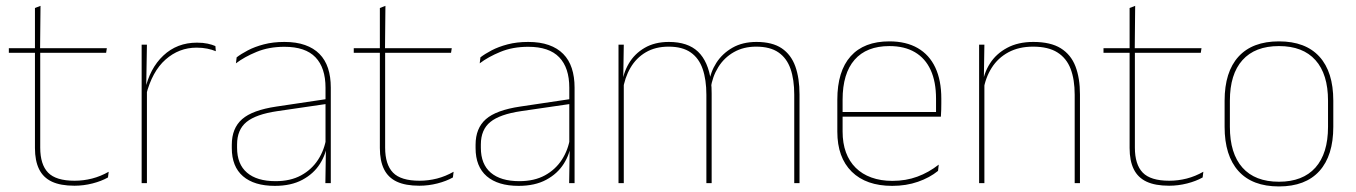

<svg xmlns="http://www.w3.org/2000/svg" viewBox="-20 -642 4752 673"><path d="M241 9Q192.5 9 162 -5.2Q131.5 -19.5 117 -49Q102.5 -78.5 102.5 -123V-462.5H121V-124.5Q121 -65.5 148.5 -37Q176 -8.5 241.5 -8.5Q272.5 -8.5 302.8 -16.2Q333 -24 361 -40L358.5 -20Q335.5 -7 304.2 1Q273 9 241 9ZM352 -457H11V-473H354.5ZM120.5 -468H102.5V-614L122 -621.5Z M492 -308.5 482.5 -320.5 488 -325Q504.5 -402 552.5 -447.2Q600.5 -492.5 670.5 -492.5Q691.5 -492.5 707.8 -489Q724 -485.5 735 -480.5L736.5 -462.5Q723.5 -468 706.5 -471.5Q689.5 -475 669 -475Q607.5 -475 560.2 -433.2Q513 -391.5 492 -308.5ZM495 0H476.5V-485.5H495L492.5 -335L495 -332.5Z M1139.5 0H1120.5L1122.5 -128L1121 -131.5V-292V-334.5Q1121 -404.5 1085.8 -441.2Q1050.5 -478 977 -478Q922.5 -478 879.5 -460.2Q836.5 -442.5 807 -420L809.5 -441Q825 -453 848.8 -465.5Q872.5 -478 904.8 -486.5Q937 -495 977 -495Q1018.5 -495 1049 -484.2Q1079.5 -473.5 1099.8 -453Q1120 -432.5 1129.8 -402.8Q1139.5 -373 1139.5 -335ZM943.5 9.5Q871 9.5 831.8 -24.2Q792.5 -58 792.5 -123V-134.5Q792.5 -192.5 828.5 -224.2Q864.5 -256 949 -268.5L1130 -295.5L1130.5 -278.5L952.5 -252.5Q877.5 -241.5 844.2 -214.5Q811 -187.5 811 -135.5V-124Q811 -66.5 845.8 -36.8Q880.5 -7 946 -7Q998 -7 1035.2 -27.2Q1072.5 -47.5 1095 -82.2Q1117.5 -117 1124 -160.5L1133.5 -142H1127.5Q1123.5 -102.5 1101.5 -67.8Q1079.5 -33 1040 -11.8Q1000.5 9.5 943.5 9.5Z M1450 9Q1401.5 9 1371 -5.2Q1340.5 -19.5 1326 -49Q1311.5 -78.5 1311.5 -123V-462.5H1330V-124.5Q1330 -65.5 1357.5 -37Q1385 -8.5 1450.5 -8.5Q1481.5 -8.5 1511.8 -16.2Q1542 -24 1570 -40L1567.5 -20Q1544.5 -7 1513.2 1Q1482 9 1450 9ZM1561 -457H1220V-473H1563.5ZM1329.5 -468H1311.5V-614L1331 -621.5Z M1994 0H1975L1977 -128L1975.5 -131.5V-292V-334.5Q1975.5 -404.5 1940.2 -441.2Q1905 -478 1831.5 -478Q1777 -478 1734 -460.2Q1691 -442.5 1661.5 -420L1664 -441Q1679.5 -453 1703.2 -465.5Q1727 -478 1759.2 -486.5Q1791.5 -495 1831.5 -495Q1873 -495 1903.5 -484.2Q1934 -473.5 1954.2 -453Q1974.5 -432.5 1984.2 -402.8Q1994 -373 1994 -335ZM1798 9.5Q1725.5 9.5 1686.2 -24.2Q1647 -58 1647 -123V-134.5Q1647 -192.5 1683 -224.2Q1719 -256 1803.5 -268.5L1984.5 -295.5L1985 -278.5L1807 -252.5Q1732 -241.5 1698.8 -214.5Q1665.5 -187.5 1665.5 -135.5V-124Q1665.5 -66.5 1700.2 -36.8Q1735 -7 1800.5 -7Q1852.5 -7 1889.8 -27.2Q1927 -47.5 1949.5 -82.2Q1972 -117 1978.5 -160.5L1988 -142H1982Q1978 -102.5 1956 -67.8Q1934 -33 1894.5 -11.8Q1855 9.5 1798 9.5Z M2782.5 0H2764V-310Q2764 -363 2751 -400.5Q2738 -438 2708.8 -458.2Q2679.5 -478.5 2630.5 -478.5Q2586 -478.5 2552.2 -459.2Q2518.5 -440 2497.8 -406.8Q2477 -373.5 2471 -331.5L2460.5 -351.5H2465.5Q2470 -389 2491 -421.8Q2512 -454.5 2547.5 -474.8Q2583 -495 2631.5 -495Q2687 -495 2720 -472.8Q2753 -450.5 2767.8 -409.2Q2782.5 -368 2782.5 -311ZM2166.5 0H2148V-485.5H2166.5L2164.5 -357.5H2166.5ZM2474.5 0H2456V-309.5Q2456 -362.5 2443 -400.2Q2430 -438 2401 -458.2Q2372 -478.5 2323.5 -478.5Q2277.5 -478.5 2243.8 -458.8Q2210 -439 2189.8 -404.2Q2169.5 -369.5 2163 -325L2152.5 -344H2159.5Q2164 -385 2184 -419.2Q2204 -453.5 2239.5 -474.2Q2275 -495 2324.5 -495Q2391 -495 2426.8 -460.8Q2462.5 -426.5 2472 -358Q2473.5 -346.5 2474 -336Q2474.5 -325.5 2474.5 -314Z M3107.5 9.5Q3016 9.5 2965.5 -40.2Q2915 -90 2915 -180.5V-292.5Q2915 -392.5 2961.8 -444.8Q3008.5 -497 3097.5 -497Q3156 -497 3196.8 -473.5Q3237.5 -450 3258.5 -405.2Q3279.5 -360.5 3279.5 -296.5V-279.5Q3279.5 -268.5 3279.2 -257.5Q3279 -246.5 3278 -233H3261Q3261 -250.5 3261 -266.5Q3261 -282.5 3261 -296Q3261 -355.5 3242.2 -396.5Q3223.5 -437.5 3187 -459Q3150.5 -480.5 3097.5 -480.5Q3017.5 -480.5 2975.5 -432.5Q2933.5 -384.5 2933.5 -292.5V-243.5V-239.5V-181Q2933.5 -140 2945.2 -108Q2957 -76 2979.5 -53.8Q3002 -31.5 3034.5 -19.8Q3067 -8 3108 -8Q3155.5 -8 3195.5 -22.8Q3235.5 -37.5 3270.5 -65L3268 -43Q3238.5 -19 3197.5 -4.8Q3156.5 9.5 3107.5 9.5ZM3271.5 -233H2923.5V-249.5H3271.5Z M3765.5 0H3747V-310Q3747 -363 3732.8 -400.5Q3718.5 -438 3686.5 -458.2Q3654.5 -478.5 3601 -478.5Q3551.5 -478.5 3514.8 -458.8Q3478 -439 3456 -404.2Q3434 -369.5 3427 -325L3418 -344H3423.5Q3428 -385 3449.8 -419.2Q3471.5 -453.5 3510 -474.2Q3548.5 -495 3602 -495Q3662.5 -495 3698.2 -472.8Q3734 -450.5 3749.8 -409.2Q3765.5 -368 3765.5 -311ZM3430.5 0H3412V-485.5H3430.5L3428.5 -358.5H3430.5Z M4078 9Q4029.5 9 3999 -5.2Q3968.5 -19.5 3954 -49Q3939.5 -78.5 3939.5 -123V-462.5H3958V-124.5Q3958 -65.5 3985.5 -37Q4013 -8.5 4078.5 -8.5Q4109.5 -8.5 4139.8 -16.2Q4170 -24 4198 -40L4195.5 -20Q4172.5 -7 4141.2 1Q4110 9 4078 9ZM4189 -457H3848V-473H4191.5ZM3957.5 -468H3939.5V-614L3959 -621.5Z M4463 11.5Q4369.5 11.5 4321 -42.5Q4272.5 -96.5 4272.5 -197.5V-289Q4272.5 -390 4321.2 -443.5Q4370 -497 4463 -497Q4556 -497 4604.8 -443.5Q4653.5 -390 4653.5 -289V-197.5Q4653.5 -96.5 4604.8 -42.5Q4556 11.5 4463 11.5ZM4463 -5Q4546.5 -5 4590.8 -54.5Q4635 -104 4635 -197.5V-289Q4635 -382 4591 -431.2Q4547 -480.5 4463 -480.5Q4379 -480.5 4335 -431.2Q4291 -382 4291 -289V-197.5Q4291 -104 4335 -54.5Q4379 -5 4463 -5Z"/></svg>

Font: Anek Kannada Medium Thin
Style: Regular
Weight: 250
Version: Version 1.003